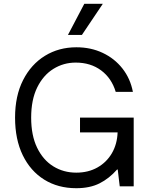

<svg xmlns="http://www.w3.org/2000/svg" viewBox="-20 -986 783 1016"><path d="M383.5 9.9Q286.9 9.9 214 -35.5Q141 -81 100.3 -164.8Q59.7 -248.6 59.7 -363.6Q59.7 -478.7 102.1 -562.1Q144.5 -645.6 217.9 -690.7Q291.2 -735.8 384.2 -735.8Q460.9 -735.8 523.6 -706.1Q586.3 -676.5 628 -623.4Q669.7 -570.3 683.2 -500H592.3Q570.7 -572.1 515.1 -613.5Q459.5 -654.8 380.7 -654.8Q316.1 -654.8 262.4 -621.4Q208.8 -588.1 176.8 -523.1Q144.9 -458.1 144.9 -363.6Q144.9 -269.2 176.5 -204.2Q208.1 -139.2 262.1 -105.8Q316.1 -72.4 383.5 -72.4Q447.1 -72.4 495.6 -99.8Q544 -127.1 572.1 -175.2Q600.1 -223.4 602.3 -285.5H403.4V-363.6H687.5V0H613.6L603 -88.8H599.4Q557.9 -41.5 506.9 -15.8Q456 9.9 383.5 9.9ZM339.5 -801.1 426.1 -965.9H524.1L413.4 -801.1Z"/></svg>

Font: Inter Zeller
Style: Regular
Weight: 400
Designer: Rasmus Andersson; Joe Bland
Foundry: zeller
Version: Version 3.015;git-dec3a8cb1